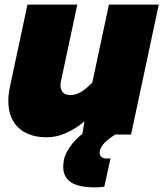

<svg xmlns="http://www.w3.org/2000/svg" viewBox="-20 -583 708 832"><path d="M242 -214Q242 -194 253 -182.5Q264 -171 283 -171Q308 -171 329.5 -183.5Q351 -196 380 -225L452 -563H668L548 0H480Q453 16 435 34Q417 52 413 69Q412 72 412 79Q412 90 420 97Q428 104 441 104Q453 104 459 103L432 226Q413 229 395 229Q320 229 287 206.5Q254 184 254 141Q254 127 257 110Q262 84 283 53.5Q304 23 337 -3L346 -57Q263 12 182 12Q131 12 93.5 -6.5Q56 -25 36 -60.5Q16 -96 16 -145Q16 -172 22 -202L99 -563H315L244 -230Q242 -218 242 -214Z"/></svg>

Font: Azeret Mono Black
Style: Italic
Weight: 900
Italic angle: -12°
Designer: Martin Vácha
Foundry: Displaay
Version: Version 1.000; Glyphs 3.0.3, build 3074